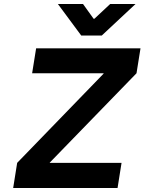

<svg xmlns="http://www.w3.org/2000/svg" viewBox="-20 -942 724 962"><path d="M66 -126 499 -573V-575H141L161 -700H684L664 -575L230 -128L229 -126H589L569 0H46ZM396 -922 449 -848H453L532 -922H659L490 -764H387L270 -922Z"/></svg>

Font: Be Vietnam
Style: Bold Italic
Weight: 700
Italic angle: -9.66701°
Designer: Gabriel Lam
Foundry: TypeRant
Version: Version 3.000